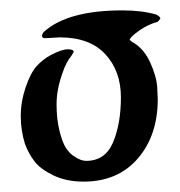

<svg xmlns="http://www.w3.org/2000/svg" viewBox="-20 -679 346 370"><path d="M95 -607Q77 -606 69 -605.5Q61 -605 61 -609.5Q61 -614 65 -618Q111 -659 216 -659Q253 -659 281 -651Q289 -647 289 -643L284 -637Q265 -632 247.5 -619.5Q230 -607 230 -602L235 -598Q257 -586 269.5 -558.5Q282 -531 283 -510L284 -488Q284 -418 245.5 -373.5Q207 -329 141 -329Q108 -329 83 -341Q58 -353 46.5 -368Q35 -383 28 -402Q20 -428 20 -455.5Q20 -483 29.5 -511Q39 -539 51 -552Q63 -565 78 -573Q99 -584 110.5 -584Q122 -584 122 -579L118 -572Q107 -559 100 -537Q89 -506 89 -478Q89 -450 94.5 -427.5Q100 -405 107 -394Q114 -383 124 -377Q136 -369 146 -369Q183 -369 198 -405Q213 -441 213 -491.5Q213 -542 183 -574.5Q153 -607 95 -607Z"/></svg>

Font: Aladin
Style: Regular
Weight: 400
Designer: Angel Koziupa and Alejandro Paul
Foundry: Angel Koziupa and Alejandro Paul
Version: Version 1.000